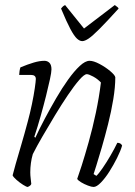

<svg xmlns="http://www.w3.org/2000/svg" viewBox="-20 -741 534 761"><path d="M90 0Q85 0 71.5 -8.5Q58 -17 45.5 -28Q33 -39 30 -46Q33 -59 42 -90.5Q51 -122 64 -166Q77 -210 90 -259Q99 -292 106.5 -328Q114 -364 118 -392Q122 -420 122 -428Q122 -444 103 -444H56Q56 -450 57.5 -459.5Q59 -469 61 -474Q90 -486 113.5 -493Q137 -500 156 -500Q168 -500 176 -492Q184 -484 184 -466Q184 -455 178 -427Q172 -399 162.5 -361Q153 -323 141 -280.5Q129 -238 116 -199L120 -195Q136 -230 157.5 -270.5Q179 -311 202.5 -351.5Q226 -392 250 -425.5Q274 -459 296 -479.5Q318 -500 335 -500Q351 -500 374.5 -487.5Q398 -475 416.5 -459.5Q435 -444 437 -435Q437 -396 429 -347.5Q421 -299 408.5 -249.5Q396 -200 383.5 -157Q371 -114 362 -85.5Q353 -57 351 -51L362 -44Q371 -52 386.5 -74.5Q402 -97 418 -124.5Q434 -152 445 -175Q459 -175 464 -164Q458 -143 444 -115Q430 -87 413.5 -61Q397 -35 380 -17.5Q363 0 351 0Q343 0 328.5 -5.5Q314 -11 301.5 -18.5Q289 -26 286 -32Q291 -45 303.5 -84Q316 -123 331.5 -178Q347 -233 360 -294.5Q373 -356 380 -414Q367 -428 349.5 -437.5Q332 -447 324 -447Q314 -447 294 -424Q274 -401 249 -364Q224 -327 198 -284Q172 -241 148.5 -200.5Q125 -160 110 -130Q105 -113 102.5 -94.5Q100 -76 100 -58Q100 -46 101.5 -34.5Q103 -23 104 -12Q103 -9 100 -6Q97 -3 90 0ZM306 -578Q296 -578 285 -588Q274 -598 259 -626Q244 -654 222 -707Q224 -709 227 -713Q230 -717 238 -721L313 -628L435 -721Q441 -717 445.5 -713Q450 -709 450 -707Q402 -654 374 -626Q346 -598 331 -588Q316 -578 306 -578Z"/></svg>

Font: Texturina 72pt 72pt Thin
Style: Italic
Weight: 100
Italic angle: -11°
Designer: Guillermo Torres Carreño
Foundry: Omnibus-Type
Version: Version 1.002; ttfautohint (v1.8.3)